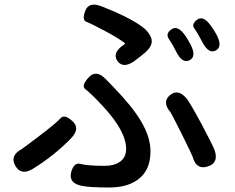

<svg xmlns="http://www.w3.org/2000/svg" viewBox="-20 -787 1040 851"><path d="M464 44Q379 44 344 37Q284 26 295 -22Q307 -69 337 -60.5Q367 -52 445 -52Q485 -52 510 -69Q539 -88 539 -127Q539 -205 438 -314Q418 -336 397 -357Q377 -377 358 -392Q339 -407 373 -444Q406 -480 448 -437L485 -399Q566 -315 603 -253Q647 -181 647 -116Q647 -29 587 12Q540 44 464 44ZM126 -39Q74 -7 48 -52Q22 -97 76 -126Q80 -128 155 -185Q230 -242 248 -262.5Q266 -283 301 -250Q337 -218 295 -174Q219 -96 126 -39ZM900 -49Q850 -33 834 -92Q833 -97 788 -188Q740 -284 736 -289Q697 -335 733 -365Q770 -396 808 -349Q822 -332 875 -234Q923 -143 931 -122Q951 -64 900 -49ZM575 -516Q526 -482 501 -516Q476 -551 525 -586L532 -591Q536 -594 532 -597Q503 -619 444 -650.5Q385 -682 363.5 -690Q342 -698 358 -739Q374 -781 430 -759Q543 -715 604 -673Q638 -650 650 -619Q662 -587 621 -552Q598 -533 575 -516ZM820 -520Q788 -504 761 -558Q746 -589 729 -613.5Q712 -638 740 -657Q768 -677 802 -628Q813 -612 825 -589Q852 -536 820 -520ZM936 -563Q905 -547 877 -600Q856 -641 841.5 -660.5Q827 -680 854 -700Q882 -720 916 -671Q929 -653 940 -633Q968 -579 936 -563Z"/></svg>

Font: Resource Han Rounded KR Medium
Style: Regular
Weight: 500
Designer: Cyano Hao (round all glyphs); Ryoko NISHIZUKA 西塚涼子 (kana, bopomofo & ideographs); Paul D. Hunt (Latin, Greek & Cyrillic)
Foundry: Cyano Hao
Version: 0.990